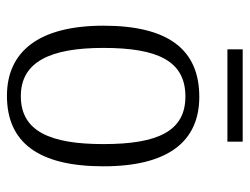

<svg xmlns="http://www.w3.org/2000/svg" viewBox="-103 -606 719 553"><g transform="rotate(90 256.5 -329.5)"><path d="M122 -625H388V-669H122ZM256 10C389 10 459 -79 459 -268C459 -456 386 -544 259 -544C123 -544 54 -455 54 -268C54 -80 130 10 256 10ZM257 -30C159 -30 118 -113 118 -268C118 -425 156 -504 258 -504C357 -504 395 -426 395 -268C395 -116 359 -30 257 -30Z"/></g></svg>

Font: Noto Serif Georgian SemiCondensed Light
Style: Regular
Weight: 300
Width: 4
Designer: Monotype Design Team, Akaki Razmadze
Foundry: Google LLC
Version: Version 2.003